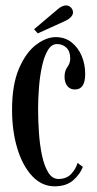

<svg xmlns="http://www.w3.org/2000/svg" viewBox="-20 -662 350 693"><path d="M177 10.5Q131 10.5 96.2 -26.5Q61.5 -63.5 42.5 -126.2Q23.5 -189 23.5 -265.5Q23.5 -356.5 48.5 -414.5Q73.5 -472.5 110 -500.2Q146.5 -528 181 -528Q214.5 -528 238.2 -509.2Q262 -490.5 274.8 -460.2Q287.5 -430 287.5 -395Q287.5 -339 250.5 -339Q233 -339 223 -351.5Q213 -364 213 -385Q213 -406.5 223.2 -420Q233.5 -433.5 233.5 -451Q233.5 -476.5 219.8 -489.8Q206 -503 186 -503Q166 -503 152.8 -481Q139.5 -459 131.8 -423.8Q124 -388.5 120.8 -347.5Q117.5 -306.5 117.5 -269Q117.5 -228 120.5 -183.8Q123.5 -139.5 131.5 -101.5Q139.5 -63.5 154 -39.8Q168.5 -16 191 -16Q220 -16 237 -34.2Q254 -52.5 260 -74L279 -59.5Q269 -33 244 -11.2Q219 10.5 177 10.5ZM116.5 -541.5 103 -556.5 189.5 -629.5Q205 -642.5 218.5 -642.5Q232.5 -642.5 240.5 -629Q243.5 -623.5 243.5 -617.5Q243.5 -608 235.2 -599.8Q227 -591.5 214.5 -586Z"/></svg>

Font: Imbue 50pt Medium
Style: Regular
Weight: 500
Designer: Tyler Finck
Foundry: Etcetera Type Company
Version: Version 1.102; ttfautohint (v1.8.3)